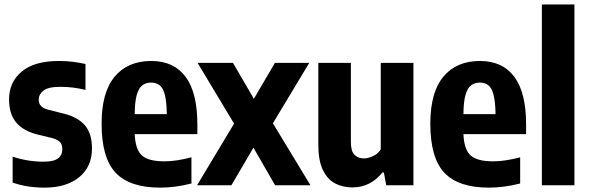

<svg xmlns="http://www.w3.org/2000/svg" viewBox="-20 -828 2636 858"><path d="M178.5 10.5Q140.5 10.5 105 5Q69.5 -0.5 36.5 -12V-128Q69 -117 103.8 -111.2Q138.5 -105.5 175.5 -105.5Q220 -105.5 239.2 -120.2Q258.5 -135 258.5 -161Q258.5 -182.5 247.8 -193.5Q237 -204.5 215 -210.5L145.5 -227.5Q84 -243 52.2 -280.8Q20.5 -318.5 20.5 -384Q20.5 -461 77 -508.2Q133.5 -555.5 242.5 -555.5Q276.5 -555.5 306 -551.8Q335.5 -548 362 -542V-426Q308.5 -440 250 -440Q195 -440 174 -423Q153 -406 153 -384Q153 -364.5 163.8 -353.8Q174.5 -343 196 -337.5L266 -320Q329 -304 360 -267.2Q391 -230.5 391 -164.5Q391 -83 333.8 -36.2Q276.5 10.5 178.5 10.5Z M696.5 10.5Q559.5 10.5 496.8 -56Q434 -122.5 434 -275.5Q434 -415 492.2 -485.2Q550.5 -555.5 656 -555.5Q756.5 -555.5 809.2 -485Q862 -414.5 862 -271.5V-228.5H582Q585 -159 614.5 -133Q644 -107 714.5 -107Q743 -107 773 -111.8Q803 -116.5 835.5 -125V-8Q762.5 10.5 696.5 10.5ZM655.5 -459Q633 -459 616.8 -447.2Q600.5 -435.5 591.5 -405Q582.5 -374.5 582 -318H725.5Q724.5 -374.5 716.5 -405Q708.5 -435.5 693 -447.2Q677.5 -459 655.5 -459Z M860.5 0 1026 -275.5 863 -547H1021L1114.5 -386.5L1208.5 -547H1362L1199.5 -277L1367.5 0H1209.5L1112.5 -168L1014 0Z M1554.5 9.5Q1511.5 9.5 1477.2 -8.5Q1443 -26.5 1422.8 -68.5Q1402.5 -110.5 1402.5 -181.5V-547H1548V-193.5Q1548 -151.5 1564.5 -135.8Q1581 -120 1606 -120Q1623.5 -120 1645.8 -129.8Q1668 -139.5 1681.5 -160.5V-547H1827.5V0H1706L1695.5 -57H1688.5Q1635.5 9.5 1554.5 9.5Z M2165.5 10.5Q2028.5 10.5 1965.8 -56Q1903 -122.5 1903 -275.5Q1903 -415 1961.2 -485.2Q2019.5 -555.5 2125 -555.5Q2225.5 -555.5 2278.2 -485Q2331 -414.5 2331 -271.5V-228.5H2051Q2054 -159 2083.5 -133Q2113 -107 2183.5 -107Q2212 -107 2242 -111.8Q2272 -116.5 2304.5 -125V-8Q2231.5 10.5 2165.5 10.5ZM2124.5 -459Q2102 -459 2085.8 -447.2Q2069.5 -435.5 2060.5 -405Q2051.5 -374.5 2051 -318H2194.5Q2193.5 -374.5 2185.5 -405Q2177.5 -435.5 2162 -447.2Q2146.5 -459 2124.5 -459Z M2401.5 0V-808H2547V0Z"/></svg>

Font: Encode Sans Cnd
Style: Bold
Weight: 700
Width: 3
Designer: Multiple Designers
Foundry: Impallari Type
Version: Version 3.002; ttfautohint (v1.8.3) -l 8 -r 50 -G 200 -x 14 